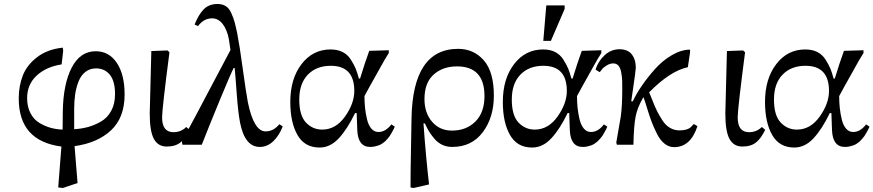

<svg xmlns="http://www.w3.org/2000/svg" viewBox="-20 -726 4381 963"><path d="M294 -76 295 -167Q297 -304 339.5 -386.5Q382 -469 460 -469Q527 -469 566 -410.5Q605 -352 605 -252Q605 -136 537 -72.5Q469 -9 354 7L369 192L295 217L272 214L288 9Q74 -19 74 -232Q74 -295 94.5 -347.5Q115 -400 166.5 -439.5Q218 -479 295 -487L297 -471L289 -403Q211 -391 163.5 -346.5Q116 -302 116 -234Q116 -191 132.5 -159Q149 -127 177 -110Q205 -93 234 -85Q263 -77 294 -76ZM352 -178V-78Q388 -80 420 -88.5Q452 -97 485 -115.5Q518 -134 537.5 -169.5Q557 -205 557 -254Q557 -319 531 -351Q505 -383 462 -383Q431 -383 408.5 -365.5Q386 -348 374 -317.5Q362 -287 357 -253Q352 -219 352 -178Z M731 -157Q731 -177 739 -470L820 -473L830 -464Q793 -180 793 -137Q793 -63 850 -63Q888 -63 914 -89L931 -75Q911 -33 885.5 -12Q860 9 816 9Q773 9 752 -29Q731 -67 731 -157Z M1170 -558Q1182 -496 1197.5 -382Q1213 -268 1223 -214Q1253 -67 1312 -67Q1352 -67 1381 -103L1398 -92Q1381 -47 1351 -18Q1321 11 1283 11Q1208 11 1184 -111Q1174 -163 1167 -260Q1160 -357 1157 -385H1152Q1136 -354 1081 -220.5Q1026 -87 992 0H895L892 -16Q926 -78 968 -157.5Q1010 -237 1060.5 -332.5Q1111 -428 1136 -475Q1135 -486 1128 -529Q1119 -577 1097 -605.5Q1075 -634 1044 -634Q1002 -634 973 -595L956 -603Q976 -653 1002 -679.5Q1028 -706 1071 -706Q1095 -706 1112 -695.5Q1129 -685 1140 -660.5Q1151 -636 1156.5 -616Q1162 -596 1170 -558Z M1780 -332H1786Q1810 -411 1832 -471L1930 -474V-460L1908 -424Q1808 -246 1808 -244Q1808 -213 1811 -184.5Q1814 -156 1821 -127Q1828 -98 1842.5 -81Q1857 -64 1878 -64Q1914 -64 1943 -102L1960 -91Q1960 -90 1956 -81.5Q1952 -73 1950 -70Q1948 -67 1943 -57.5Q1938 -48 1934.5 -43.5Q1931 -39 1924 -30.5Q1917 -22 1911.5 -17Q1906 -12 1897 -6Q1888 0 1879.5 3Q1871 6 1860 8.5Q1849 11 1837 11Q1775 11 1772 -74Q1771 -87 1770.5 -115Q1770 -143 1769 -159H1761Q1722 -78 1679 -32Q1636 14 1583 14Q1508 14 1472 -49Q1436 -112 1436 -215Q1436 -331 1492.5 -404.5Q1549 -478 1638 -478Q1673 -478 1698.5 -465Q1724 -452 1740 -426.5Q1756 -401 1764 -381.5Q1772 -362 1780 -332ZM1596 -76Q1664 -76 1710.5 -141.5Q1757 -207 1757 -270Q1757 -396 1639 -396Q1567 -396 1524 -351.5Q1481 -307 1481 -227Q1481 -147 1514.5 -111.5Q1548 -76 1596 -76Z M2132 199 2054 217 2039 214Q2039 136 2041.5 11Q2044 -114 2044 -132Q2050 -481 2278 -481Q2356 -481 2406.5 -423.5Q2457 -366 2457 -246Q2457 -137 2401.5 -63Q2346 11 2248 11Q2221 11 2198.5 0.5Q2176 -10 2159 -30Q2142 -50 2132 -66.5Q2122 -83 2111 -107H2104Q2116 62 2132 199ZM2109 -229Q2109 -160 2147 -115.5Q2185 -71 2247 -71Q2319 -71 2364.5 -116.5Q2410 -162 2410 -244Q2410 -393 2272 -393Q2201 -393 2155 -352Q2109 -311 2109 -229Z M2846 -332H2852Q2876 -411 2898 -471L2996 -474V-460L2974 -424Q2874 -246 2874 -244Q2874 -213 2877 -184.5Q2880 -156 2887 -127Q2894 -98 2908.5 -81Q2923 -64 2944 -64Q2980 -64 3009 -102L3026 -91Q3026 -90 3022 -81.5Q3018 -73 3016 -70Q3014 -67 3009 -57.5Q3004 -48 3000.5 -43.5Q2997 -39 2990 -30.5Q2983 -22 2977.5 -17Q2972 -12 2963 -6Q2954 0 2945.5 3Q2937 6 2926 8.5Q2915 11 2903 11Q2841 11 2838 -74Q2837 -87 2836.5 -115Q2836 -143 2835 -159H2827Q2788 -78 2745 -32Q2702 14 2649 14Q2574 14 2538 -49Q2502 -112 2502 -215Q2502 -331 2558.5 -404.5Q2615 -478 2704 -478Q2739 -478 2764.5 -465Q2790 -452 2806 -426.5Q2822 -401 2830 -381.5Q2838 -362 2846 -332ZM2662 -76Q2730 -76 2776.5 -141.5Q2823 -207 2823 -270Q2823 -396 2705 -396Q2633 -396 2590 -351.5Q2547 -307 2547 -227Q2547 -147 2580.5 -111.5Q2614 -76 2662 -76ZM2705 -521 2720 -699H2812V-681L2743 -521Z M3460 -104 3478 -93Q3444 12 3361 12Q3335 12 3313 -5.5Q3291 -23 3275 -55Q3259 -87 3248 -116Q3237 -145 3225.5 -183.5Q3214 -222 3208 -237H3206Q3177 -187 3168 -141.5Q3159 -96 3157 0H3074L3071 -11L3093 -138Q3101 -190 3101 -278V-286Q3101 -311 3100.5 -324.5Q3100 -338 3096 -361.5Q3092 -385 3082 -396.5Q3072 -408 3056 -408Q3039 -408 3023.5 -398Q3008 -388 3004 -384Q3000 -380 2988 -364L2967 -377Q2980 -419 3012.5 -449Q3045 -479 3087 -479Q3129 -479 3149 -453Q3169 -427 3169 -387Q3169 -374 3153 -266L3146 -218H3154Q3171 -255 3199.5 -296.5Q3228 -338 3265.5 -380Q3303 -422 3350 -449.5Q3397 -477 3441 -477V-463L3430 -389Q3341 -370 3236 -263Q3241 -252 3253 -221Q3265 -190 3275.5 -169Q3286 -148 3302 -123Q3318 -98 3340 -85Q3362 -72 3388 -72Q3409 -72 3423 -76.5Q3437 -81 3443 -86.5Q3449 -92 3460 -104Z M3618 -157Q3618 -177 3626 -470L3707 -473L3717 -464Q3680 -180 3680 -137Q3680 -63 3737 -63Q3775 -63 3801 -89L3818 -75Q3798 -33 3772.5 -12Q3747 9 3703 9Q3660 9 3639 -29Q3618 -67 3618 -157Z M4161 -332H4167Q4191 -411 4213 -471L4311 -474V-460L4289 -424Q4189 -246 4189 -244Q4189 -213 4192 -184.5Q4195 -156 4202 -127Q4209 -98 4223.5 -81Q4238 -64 4259 -64Q4295 -64 4324 -102L4341 -91Q4341 -90 4337 -81.5Q4333 -73 4331 -70Q4329 -67 4324 -57.5Q4319 -48 4315.5 -43.5Q4312 -39 4305 -30.5Q4298 -22 4292.5 -17Q4287 -12 4278 -6Q4269 0 4260.5 3Q4252 6 4241 8.5Q4230 11 4218 11Q4156 11 4153 -74Q4152 -87 4151.5 -115Q4151 -143 4150 -159H4142Q4103 -78 4060 -32Q4017 14 3964 14Q3889 14 3853 -49Q3817 -112 3817 -215Q3817 -331 3873.5 -404.5Q3930 -478 4019 -478Q4054 -478 4079.5 -465Q4105 -452 4121 -426.5Q4137 -401 4145 -381.5Q4153 -362 4161 -332ZM3977 -76Q4045 -76 4091.5 -141.5Q4138 -207 4138 -270Q4138 -396 4020 -396Q3948 -396 3905 -351.5Q3862 -307 3862 -227Q3862 -147 3895.5 -111.5Q3929 -76 3977 -76Z"/></svg>

Font: myMathFont
Style: Regular
Weight: 400
Designer: Ross Mills, John Hudson & Paul Hanslow, Tiro Typeworks Ltd; with prior portions MicroPress Inc., and Coen Hoffman. Math 
Foundry: Tiro Typeworks Ltd
Version: Version 2.13 b171